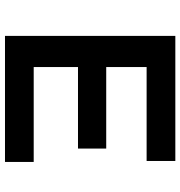

<svg xmlns="http://www.w3.org/2000/svg" viewBox="4 -744 740 789"><g transform="rotate(90 374.5 -350.0)"><path d="M128 0V-700H642V-582H256V-118H646V0ZM192 -300V-416H591V-300Z"/></g></svg>

Font: Lexend Exa Medium
Style: Regular
Weight: 500
Designer: Bonnie Shaver-Troup, Thomas Jockin
Foundry: Lexend
Version: Version 1.007